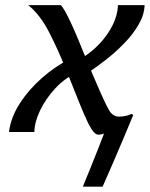

<svg xmlns="http://www.w3.org/2000/svg" viewBox="-20 -508 577 739"><path d="M375 210.4H298.8Q311.5 180.2 327.4 140.6Q343.3 101.1 357.9 64.2Q372.6 27.3 380.4 5.9Q371.6 10.3 357.9 10.3Q341.8 10.3 320.8 -31.2Q305.2 -62.5 285.4 -112.1Q265.6 -161.6 243.2 -217.8Q206.1 -312 169.9 -382.3Q133.8 -452.6 88.4 -488.3H214.4Q226.6 -474.1 243.2 -440.4Q259.8 -406.7 276.4 -367.2Q293 -327.6 305.7 -295.9Q318.4 -264.6 333.5 -228.8Q348.6 -192.9 363.3 -159.7Q377.9 -126.5 389.6 -102.8Q401.4 -79.1 407.2 -73.2Q420.4 -59.1 437 -59.1Q464.4 -59.1 485.8 -69.3Q490.7 -68.4 492.7 -64.9Q478 -29.3 457.3 19.8Q436.5 68.8 414.8 119.4Q393.1 169.9 375 210.4ZM246.1 -279.3 274.9 -228Q229 -207 192.4 -167.5Q155.8 -127.9 134.3 -83Q112.8 -38.1 112.3 0H14.6Q21.5 -56.2 56.4 -110.1Q91.3 -164.1 142.1 -208.5Q192.9 -252.9 246.1 -279.3ZM321.8 -230 293.5 -283.7Q332 -306.6 363.3 -339.8Q394.5 -373 413.6 -411.4Q432.6 -449.7 434.1 -488.3H536.6Q535.2 -451.2 514.2 -414.6Q493.2 -377.9 460.7 -344Q428.2 -310.1 391.4 -281Q354.5 -252 321.8 -230Z"/></svg>

Font: Andika
Style: Italic
Weight: 400
Italic angle: -14°
Designer: Victor Gaultney, Annie Olsen, Julie Remington, Don Collingsworth, Eric Hays, Becca Hirsbrunner
Foundry: SIL International
Version: Version 6.101